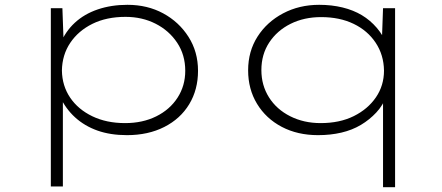

<svg xmlns="http://www.w3.org/2000/svg" viewBox="-20 -554 1834 797"><path d="M191 220V-520H239L244 -382L230 -371Q251 -423 290.5 -459.5Q330 -496 386 -515Q442 -534 509 -534Q592 -534 657.5 -498.5Q723 -463 762.5 -401Q802 -339 802 -260Q802 -182 765.5 -121.5Q729 -61 662 -27Q595 7 507 7Q438 7 384.5 -12Q331 -31 291.5 -67Q252 -103 228 -155L241 -144V220ZM499 -43Q572 -43 628.5 -71Q685 -99 717 -148.5Q749 -198 749 -260Q749 -326 715.5 -376.5Q682 -427 626 -455.5Q570 -484 501 -484Q422 -484 363.5 -455Q305 -426 271.5 -376Q238 -326 237 -261Q238 -198 271 -149Q304 -100 363 -71.5Q422 -43 499 -43Z M1570 223V-142L1585 -157Q1570 -117 1542 -87Q1514 -57 1478 -35.5Q1442 -14 1397 -3.5Q1352 7 1300 7Q1215 7 1149.5 -27.5Q1084 -62 1047 -123Q1010 -184 1010 -262Q1010 -341 1049 -402Q1088 -463 1155 -498.5Q1222 -534 1305 -534Q1357 -534 1402 -523Q1447 -512 1482 -491Q1517 -470 1544 -438.5Q1571 -407 1587 -367L1565 -379L1570 -520H1620V223ZM1311 -43Q1390 -43 1448.5 -72Q1507 -101 1540.5 -150Q1574 -199 1574 -261Q1573 -326 1539.5 -376.5Q1506 -427 1448 -455Q1390 -483 1313 -483Q1242 -483 1186 -455Q1130 -427 1097.5 -377.5Q1065 -328 1065 -263Q1065 -200 1096.5 -150Q1128 -100 1184.5 -71.5Q1241 -43 1311 -43Z"/></svg>

Font: Lexend Tera ExtraLight
Style: Regular
Weight: 250
Designer: Bonnie Shaver-Troup, Thomas Jockin
Foundry: Lexend
Version: Version 1.007